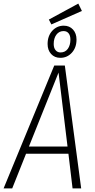

<svg xmlns="http://www.w3.org/2000/svg" viewBox="-36 -1049 530 1069"><path d="M368 0 345 -193H109L32 0H-16L266 -684H325L416 0ZM125 -233H340L290 -645ZM390 -829Q390 -784 364 -755.5Q338 -727 300 -727Q268 -727 248.5 -748.5Q229 -770 229 -804Q229 -849 255 -877.5Q281 -906 319 -906Q351 -906 370.5 -884.5Q390 -863 390 -829ZM263 -804Q263 -782 273.5 -769.5Q284 -757 301 -757Q327 -757 341.5 -777Q356 -797 356 -829Q356 -851 346 -863.5Q336 -876 318 -876Q293 -876 278 -856Q263 -836 263 -804ZM400 -1029 420 -988 250 -913 236 -940Z"/></svg>

Font: Fira Sans Extra Condensed ExtraLight
Style: Italic
Weight: 275
Width: 3
Italic angle: -8°
Designer: Carrois Corporate & Edenspiekermann AG
Foundry: Carrois Corporate GbR & Edenspiekermann AG
Version: Version 4.203